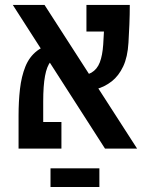

<svg xmlns="http://www.w3.org/2000/svg" viewBox="-20 -606 626 783"><path d="M408.2 0 32.2 -585.9H161.6L539.1 0ZM92.3 0V-108.4H230.5V0ZM55.7 0Q55.7 -15.1 55.7 -49.3Q55.7 -83.5 55.7 -134.8Q55.7 -191.9 61.5 -243.2Q67.4 -294.4 83.5 -334.5Q99.6 -374.5 131.3 -398.9Q163.1 -423.3 215.8 -427.2L228.5 -378.4Q202.6 -375 186.8 -355.5Q170.9 -335.9 163.6 -296.1Q156.2 -256.3 156.2 -191.4Q156.2 -166 156.2 -136.5Q156.2 -106.9 156.2 -78.6Q156.2 -50.3 156.2 -29.1Q156.2 -7.8 156.2 0ZM298.8 -232.9 291 -296.4Q330.1 -296.4 353 -309.8Q376 -323.2 387 -351.6Q397.9 -379.9 400.9 -424.3Q403.3 -463.4 405.5 -505.4Q407.7 -547.4 407.7 -585.9H509.3Q509.3 -547.4 507.6 -505.1Q505.9 -462.9 503.9 -432.1Q500.5 -373.5 482.4 -335.2Q464.4 -296.9 435.8 -274.4Q407.2 -252 372.1 -242.4Q336.9 -232.9 298.8 -232.9ZM332.5 -477.5V-585.9H504.9L480.5 -477.5ZM385.3 80.6V156.7H186V80.6Z"/></svg>

Font: Cascadia Code Medium
Style: Regular
Weight: 500
Monospace: yes
Designer: Aaron Bell
Foundry: Saja Typeworks
Version: Version 2407.024